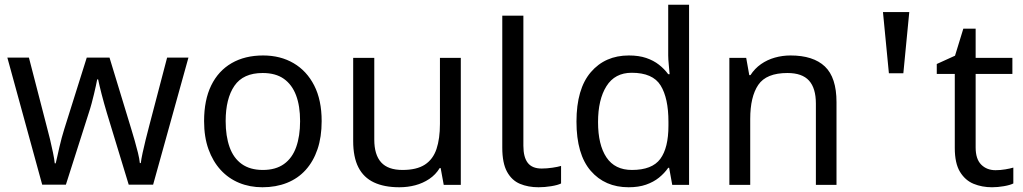

<svg xmlns="http://www.w3.org/2000/svg" viewBox="-20 -780 4317 810"><path d="M431 -303Q425 -324 419 -344.5Q413 -365 408.5 -383.5Q404 -402 400 -418Q396 -434 394 -445H390Q388 -434 384.5 -418Q381 -402 376.5 -383Q372 -364 366.5 -343.5Q361 -323 354 -302L258 -1H158L11 -537H102L176 -251Q184 -222 191 -192.5Q198 -163 203.5 -136.5Q209 -110 211 -91H215Q218 -103 222 -121Q226 -139 230.5 -159Q235 -179 240.5 -199Q246 -219 251 -235L346 -537H442L534 -235Q541 -212 548.5 -186Q556 -160 562 -135.5Q568 -111 570 -92H574Q576 -109 581.5 -134.5Q587 -160 594.5 -190.5Q602 -221 610 -251L685 -537H775L626 -1H523Z M1337 -269Q1337 -202 1319.5 -150.5Q1302 -99 1269.5 -63Q1237 -27 1190.5 -8.5Q1144 10 1087 10Q1034 10 989 -8.5Q944 -27 911 -63Q878 -99 859.5 -150.5Q841 -202 841 -269Q841 -358 871 -419.5Q901 -481 957 -513.5Q1013 -546 1090 -546Q1163 -546 1218.5 -513.5Q1274 -481 1305.5 -419.5Q1337 -358 1337 -269ZM932 -269Q932 -206 948.5 -159.5Q965 -113 1000 -88Q1035 -63 1089 -63Q1143 -63 1178 -88Q1213 -113 1229.5 -159.5Q1246 -206 1246 -269Q1246 -333 1229 -378Q1212 -423 1177.5 -447.5Q1143 -472 1088 -472Q1006 -472 969 -418Q932 -364 932 -269Z M1924 -536V0H1852L1839 -71H1835Q1818 -43 1791 -25Q1764 -7 1732 1.5Q1700 10 1665 10Q1601 10 1557.5 -10.5Q1514 -31 1492 -74Q1470 -117 1470 -185V-536H1559V-191Q1559 -127 1588 -95Q1617 -63 1678 -63Q1738 -63 1772.5 -85.5Q1807 -108 1821.5 -151.5Q1836 -195 1836 -257V-536Z M2252 10Q2208 10 2173.5 -4.5Q2139 -19 2119 -55.5Q2099 -92 2099 -157V-714H2188V-165Q2188 -117 2206.5 -93Q2225 -69 2265 -69Q2287 -69 2310.5 -72.5Q2334 -76 2347 -80V-6Q2333 1 2305.5 5.5Q2278 10 2252 10Z M2632 10Q2532 10 2472 -59.5Q2412 -129 2412 -267Q2412 -405 2472.5 -475.5Q2533 -546 2633 -546Q2675 -546 2706 -535.5Q2737 -525 2760 -507Q2783 -489 2799 -467H2805Q2804 -480 2801.5 -505.5Q2799 -531 2799 -546V-760H2887V0H2816L2803 -72H2799Q2783 -49 2760 -30.5Q2737 -12 2705.5 -1Q2674 10 2632 10ZM2646 -63Q2731 -63 2765.5 -109.5Q2800 -156 2800 -250V-266Q2800 -366 2767 -419.5Q2734 -473 2645 -473Q2574 -473 2538.5 -416.5Q2503 -360 2503 -265Q2503 -169 2538.5 -116Q2574 -63 2646 -63Z M3315 -546Q3411 -546 3460 -499.5Q3509 -453 3509 -349V0H3422V-343Q3422 -408 3393 -440Q3364 -472 3302 -472Q3213 -472 3179 -422Q3145 -372 3145 -278V0H3057V-536H3128L3141 -463H3146Q3164 -491 3190.5 -509.5Q3217 -528 3249 -537Q3281 -546 3315 -546Z M3730 -471 3705 -729H3816L3791 -471Z M4180 -62Q4200 -62 4221 -65.5Q4242 -69 4255 -73V-6Q4241 1 4215 5.5Q4189 10 4165 10Q4123 10 4087.5 -4.5Q4052 -19 4030 -55Q4008 -91 4008 -156V-468H3932V-510L4009 -545L4044 -659H4096V-536H4251V-468H4096V-158Q4096 -109 4119.5 -85.5Q4143 -62 4180 -62Z"/></svg>

Font: umalayalam15
Style: Book
Weight: 400
Designer: Jelle Bosma - Monotype Design Team
Foundry: Monotype Imaging Inc.
Version: Version 2.003